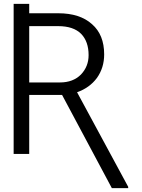

<svg xmlns="http://www.w3.org/2000/svg" viewBox="-20 -799 741 999"><path d="M132 -305V2H51V-779H132V-730H283Q396 -730 459 -673Q522 -618 522 -516Q522 -446 484 -393Q446 -342 381 -319L647 173V180H562L303 -305ZM401 -411Q441 -453 441 -512Q441 -583 402 -623Q362 -663 283 -663H132V-370H292Q360 -370 401 -411Z"/></svg>

Font: Sinter Normal
Style: Regular
Weight: 350
Foundry: Adobe & rsms
Version: Version 1.000